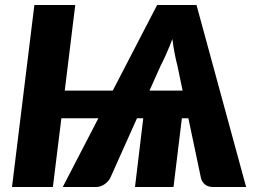

<svg xmlns="http://www.w3.org/2000/svg" viewBox="-20 -748 1030 768"><path d="M710.5 -385.5 689.5 -486Q684 -506 678.8 -533.2Q673.5 -560.5 669.5 -592Q657.5 -560 645.2 -532.5Q633 -505 622.5 -485L578 -385.5ZM964.5 0H833Q812 0 800 -10Q788 -20 784 -35L733.5 -275H707.5L674 0H520L553 -275H528L420.5 -35Q417 -28.5 411.2 -22.2Q405.5 -16 398.2 -11Q391 -6 382.2 -3Q373.5 0 363.5 0H231L373.5 -275H225.5L191.5 0H28L117.5 -728H281L239 -385.5H431L608.5 -728H766Z"/></svg>

Font: Lato ExtraBold
Style: Italic
Weight: 800
Italic angle: -7°
Designer: Lukasz Dziedzic with Adam Twardoch and Botio Nikoltchev
Foundry: tyPoland Lukasz Dziedzic
Version: Version 2.015; 2015-08-06; http://www.latofonts.com/